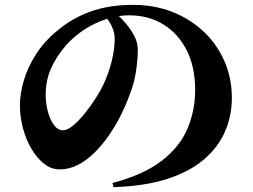

<svg xmlns="http://www.w3.org/2000/svg" viewBox="-20 -745 1040 790"><path d="M443 8Q571 -26 645.5 -83.5Q720 -141 751.5 -216Q783 -291 783 -375Q783 -469 748.5 -537.5Q714 -606 653 -644Q592 -682 511 -682Q444 -682 373.5 -649Q303 -616 251 -558Q210 -510 189 -461.5Q168 -413 168 -354Q168 -319 177 -285.5Q186 -252 202 -230.5Q218 -209 239 -209Q258 -209 282 -229.5Q306 -250 330 -280Q354 -310 373.5 -340.5Q393 -371 403 -392Q426 -439 439 -491Q452 -543 452 -585Q452 -611 440 -636.5Q428 -662 413 -676L463 -684Q480 -670 499.5 -646.5Q519 -623 533 -596Q547 -569 547 -541Q547 -501 539.5 -451Q532 -401 513 -354Q499 -315 478 -272.5Q457 -230 429.5 -190Q402 -150 370 -118Q338 -86 301.5 -67Q265 -48 225 -48Q192 -48 163 -70Q134 -92 111 -130Q88 -168 75 -215.5Q62 -263 62 -313Q62 -358 77.5 -412Q93 -466 127 -520Q161 -574 216 -619Q276 -670 352.5 -697.5Q429 -725 526 -725Q617 -725 691.5 -695Q766 -665 820.5 -612.5Q875 -560 904.5 -491Q934 -422 934 -343Q934 -268 905.5 -203Q877 -138 818 -88Q759 -38 667 -8.5Q575 21 447 25Z"/></svg>

Font: Noto Serif SC ExtraLight Black
Style: Regular
Weight: 900
Version: Version 2.002-H1;hotconv 1.1.0;makeotfexe 2.6.0